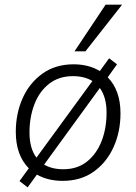

<svg xmlns="http://www.w3.org/2000/svg" viewBox="-20 -771 587 827"><path d="M99 36 64 9 104 -46Q48 -103 48 -203Q48 -282 77.5 -348Q107 -414 163 -454Q219 -494 297 -494Q362 -494 410 -465L450 -520L484 -494L444 -438Q499 -382 499 -283Q499 -203 469 -137Q439 -71 383.5 -31.5Q328 8 250 8Q186 8 139 -19ZM107 -200Q107 -132 137 -92L378 -422Q344 -443 294 -443Q234 -443 192 -410.5Q150 -378 128.5 -322.5Q107 -267 107 -200ZM253 -42Q313 -42 354.5 -75Q396 -108 417.5 -163Q439 -218 439 -286Q439 -352 410 -392L170 -62Q204 -42 253 -42ZM301 -550 435 -751H506L348 -550Z"/></svg>

Font: Nunito Sans Light
Style: Italic
Weight: 300
Italic angle: -9°
Designer: Vernon Adams
Foundry: Vernon Adams
Version: Version 3.006; ttfautohint (v1.8.3)